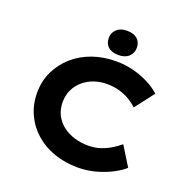

<svg xmlns="http://www.w3.org/2000/svg" viewBox="-158 -1071 1204 1230"><g transform="rotate(20 443.5 -456.0)"><path d="M502.1 10Q415.2 10 341.1 -15.8Q266.9 -41.6 211.7 -90.1Q156.4 -138.7 125.4 -205.5Q94.4 -272.3 94.4 -352.9Q94.4 -431.7 126.1 -497.9Q157.7 -564 213.1 -612.8Q268.4 -661.6 342.6 -687.8Q416.8 -714 503.4 -714Q564.2 -714 620.7 -699.6Q677.1 -685.2 725.3 -660.7Q773.5 -636.2 808.3 -604.6L708.6 -475Q683.2 -498.1 652.1 -516.5Q621.1 -534.8 582.4 -545.9Q543.8 -557.1 496.2 -557.1Q452.3 -557.1 412 -543.6Q371.6 -530.1 339.3 -503.4Q307 -476.8 287.8 -438.5Q268.7 -400.3 268.7 -351.1Q268.7 -301.6 288.6 -263.2Q308.5 -224.9 342.9 -198.4Q377.4 -171.9 421.8 -158.4Q466.3 -144.8 516.4 -144.8Q564.1 -144.8 602.7 -158.3Q641.4 -171.8 672.2 -191.2Q703.1 -210.5 726 -230.1L807.2 -98.6Q779.4 -73 731.9 -48Q684.4 -23 625.1 -6.5Q565.8 10 502.1 10ZM501.1 -756.1Q455.2 -756.1 430.4 -778.1Q405.7 -800.2 405.7 -838.9Q405.7 -873.7 430.7 -897.7Q455.8 -921.7 501.1 -921.7Q547 -921.7 571.8 -899.7Q596.5 -877.7 596.5 -838.9Q596.5 -804.2 571.5 -780.1Q546.4 -756.1 501.1 -756.1Z"/></g></svg>

Font: Lexend Mega
Style: Regular
Weight: 400
Designer: Bonnie Shaver-Troup, Thomas Jockin
Foundry: Lexend
Version: Version 1.007